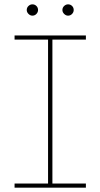

<svg xmlns="http://www.w3.org/2000/svg" viewBox="-20 -863 462 883"><path d="M201 -10V-690H221V-10ZM47 0V-19H375V0ZM47 -681V-700H375V-681ZM293 -791Q283 -791 275 -799Q267 -807 267 -817Q267 -828 275 -835.5Q283 -843 293 -843Q304 -843 311.5 -835.5Q319 -828 319 -817Q319 -807 311.5 -799Q304 -791 293 -791ZM129 -791Q119 -791 111 -799Q103 -807 103 -817Q103 -828 111 -835.5Q119 -843 129 -843Q140 -843 147.5 -835.5Q155 -828 155 -817Q155 -807 147.5 -799Q140 -791 129 -791Z"/></svg>

Font: Montserrat Alternates Thin
Style: Regular
Weight: 100
Designer: Julieta Ulanovsky
Foundry: Julieta Ulanovsky
Version: Version 9.000